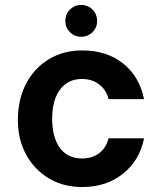

<svg xmlns="http://www.w3.org/2000/svg" viewBox="-20 -741 653 773"><path d="M311 12Q235 12 176.5 -23Q118 -58 85 -119Q52 -180 52 -257Q52 -341 85 -404Q118 -467 176.5 -502.5Q235 -538 311 -538Q409 -538 475 -486Q541 -434 560 -342H417Q408 -379 379.5 -401Q351 -423 310 -423Q272 -423 245 -403.5Q218 -384 204 -348.5Q190 -313 190 -263Q190 -226 198 -196Q206 -166 221 -145.5Q236 -125 258.5 -114Q281 -103 310 -103Q338 -103 359.5 -112.5Q381 -122 396 -140.5Q411 -159 417 -184H560Q542 -95 475 -41.5Q408 12 311 12ZM306 -593Q280 -593 261.5 -611.5Q243 -630 243 -656Q243 -684 261.5 -702.5Q280 -721 306 -721Q334 -721 352.5 -702.5Q371 -684 371 -656Q371 -630 352.5 -611.5Q334 -593 306 -593Z"/></svg>

Font: DM Sans 9pt
Style: Bold
Weight: 700
Version: Version 4.004;gftools[0.9.30]